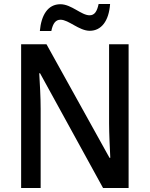

<svg xmlns="http://www.w3.org/2000/svg" viewBox="-20 -934 744 954"><path d="M178 -780H235C243 -819 257 -836 281 -836C321 -836 373 -781 426 -781C483 -781 521 -829 527 -914H470C462 -877 450 -858 425 -858C384 -858 335 -913 280 -913C217 -913 185 -858 178 -780ZM619 0V-714H522V-322C522 -269 526 -194 528 -150H524L211 -714H85V0H182V-393C182 -452 178 -518 175 -570H179L492 0Z"/></svg>

Font: Noto Sans Lao SemiCondensed Medium
Style: Regular
Weight: 500
Width: 4
Designer: Monotype Design Team
Foundry: Monotype Imaging Inc.
Version: Version 2.003